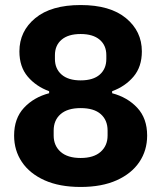

<svg xmlns="http://www.w3.org/2000/svg" viewBox="-20 -730 640 762"><path d="M300 12Q216 12 157 -14.5Q98 -41 67 -87Q36 -133 36 -192Q36 -260 75 -302Q114 -344 175 -360V-368Q123 -387 90 -426Q57 -465 57 -526Q57 -606 120 -658Q183 -710 300 -710Q417 -710 480 -658Q543 -606 543 -526Q543 -465 510 -426Q477 -387 425 -368V-360Q486 -344 525 -302Q564 -260 564 -192Q564 -133 533 -87Q502 -41 443 -14.5Q384 12 300 12ZM300 -103Q352 -103 379.5 -127.5Q407 -152 407 -192V-212Q407 -253 380 -277Q353 -301 300 -301Q248 -301 220.5 -277Q193 -253 193 -212V-192Q193 -152 220.5 -127.5Q248 -103 300 -103ZM300 -411Q350 -411 376 -434Q402 -457 402 -496V-511Q402 -550 375.5 -572.5Q349 -595 300 -595Q251 -595 224.5 -572.5Q198 -550 198 -511V-496Q198 -457 224.5 -434Q251 -411 300 -411Z"/></svg>

Font: Lilex
Style: Regular
Weight: 400
Monospace: yes
Designer: Mike Abbink, Paul van der Laan, Pieter van Rosmalen, Mikhael Khrustik
Foundry: Mikhael Khrustik
Version: Version 2.510